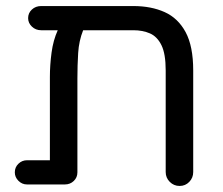

<svg xmlns="http://www.w3.org/2000/svg" viewBox="-20 -610 738 635"><path d="M69 0Q53 0 41 -12Q29 -24 29 -40Q29 -57 41 -68.5Q53 -80 69 -80H145V-355Q145 -395 150.5 -436Q156 -477 171 -510H116Q98 -510 85.5 -522Q73 -534 73 -550Q73 -567 85.5 -578.5Q98 -590 116 -590H421Q480 -590 524.5 -570Q569 -550 594 -503.5Q619 -457 619 -377V-41Q619 -22 606 -8.5Q593 5 574 5Q555 5 541.5 -8.5Q528 -22 528 -41V-377Q528 -432 514 -460.5Q500 -489 476 -499.5Q452 -510 421 -510H255Q241 -475 238.5 -434.5Q236 -394 236 -351V-40Q236 -23 224 -11.5Q212 0 195 0Z"/></svg>

Font: Varela Round
Style: Regular
Weight: 400
Designer: Joe Prince, Avraham Cornfeld
Foundry: Joe Prince, Avraham Cornfeld
Version: Version 3.010; ttfautohint (v1.8.4.7-5d5b)